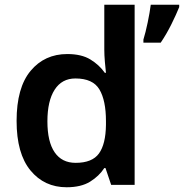

<svg xmlns="http://www.w3.org/2000/svg" viewBox="-20 -780 776 810"><path d="M261 10Q167 10 108.5 -61Q50 -132 50 -270Q50 -410 109 -481Q168 -552 264 -552Q324 -552 361.5 -529Q399 -506 422 -473H427Q425 -489 422.5 -518.5Q420 -548 420 -571V-760H548V0H449L425 -71H420Q398 -37 360 -13.5Q322 10 261 10ZM299 -93Q369 -93 397.5 -132.5Q426 -172 427 -253V-269Q427 -356 399.5 -402.5Q372 -449 298 -449Q241 -449 210.5 -401.5Q180 -354 180 -268Q180 -182 210.5 -137.5Q241 -93 299 -93ZM736 -750Q724 -720 703.5 -678.5Q683 -637 658 -600H585V-613Q594 -642 603 -685Q612 -728 616 -760H736Z"/></svg>

Font: Noto Sans Canadian Aboriginal SemiBold
Style: Regular
Weight: 600
Designer: Monotype Design Team, Typotheque's Kevin King
Foundry: Monotype Imaging Inc.
Version: Version 2.004; ttfautohint (v1.8.4.7-5d5b)